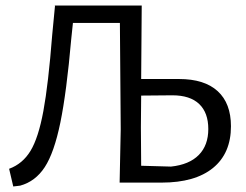

<svg xmlns="http://www.w3.org/2000/svg" viewBox="-20 -661 889 695"><path d="M816 -204Q816 -106 751 -53Q686 0 565 0H413L417 -193L414 -578H244L238 -521Q221 -327 198.5 -217.5Q176 -108 142 -56Q108 -4 53 11L28 14L13 -50Q62 -68 90.5 -115Q119 -162 137 -259Q155 -356 169 -535L179 -639L178 -641H493L491 -375H628Q720 -375 768 -331Q816 -287 816 -204ZM734 -194Q734 -253 701 -284.5Q668 -316 604 -316L491 -315L490 -200L491 -61L599 -58Q665 -65 699.5 -100Q734 -135 734 -194Z"/></svg>

Font: Alegreya Sans
Style: Regular
Weight: 400
Designer: Juan Pablo del Peral
Foundry: Huerta Tipografica
Version: Version 2.008; ttfautohint (v1.6)